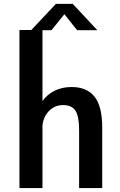

<svg xmlns="http://www.w3.org/2000/svg" viewBox="-20 -952 610 972"><path d="M78.5 0V-800H138.5L263 -932.5H348L473 -799H370.5L306 -880L240.5 -799H195V-440.5Q219.5 -474.5 257.2 -493Q295 -511.5 342.5 -511.5Q419.5 -511.5 458.5 -462.8Q497.5 -414 497.5 -306V0H380.5V-293Q380.5 -361.5 362.5 -390.8Q344.5 -420 299 -420Q257.5 -420 228.8 -391Q200 -362 195 -317V0Z"/></svg>

Font: League Mono Narrow Medium
Style: Regular
Weight: 500
Width: 3
Designer: Tyler Finck
Foundry: The League of Moveable Type / Tyler Finck
Version: Version 2.210